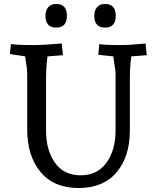

<svg xmlns="http://www.w3.org/2000/svg" viewBox="-20 -932 789 967"><path d="M562 -275V-563Q562 -575 557 -604.5Q552 -634 551 -648L475 -656L480 -710L504 -707Q534 -705 582 -705Q630 -705 667 -709L713 -713L719 -654L641 -648L637 -609Q634 -586 634 -533V-275Q634 -143 567 -64Q500 15 375.5 15Q251 15 184 -66Q117 -147 117 -280V-563Q117 -581 112.5 -607.5Q108 -634 107 -648L30 -660L35 -710L67 -707Q105 -705 150.5 -705Q196 -705 237 -709L291 -713L297 -654L219 -648L215 -609Q212 -586 212 -533V-275Q212 -175 257 -112Q302 -49 386 -49Q470 -49 516 -112.5Q562 -176 562 -275ZM263 -912Q317 -912 317 -852.5Q317 -793 263 -793Q209 -793 209 -852Q209 -880 223 -896Q237 -912 263 -912ZM509 -912Q563 -912 563 -852.5Q563 -793 509 -793Q455 -793 455 -852Q455 -880 469 -896Q483 -912 509 -912Z"/></svg>

Font: Andada
Style: Regular
Weight: 400
Designer: Carolina Giovagnoli
Foundry: Carolina Giovagnoli
Version: Version 1.002